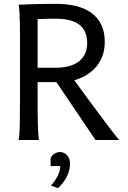

<svg xmlns="http://www.w3.org/2000/svg" viewBox="-20 -738 677 1012"><path d="M178.2 -212.4Q178.2 -176.3 178.5 -144Q178.7 -111.8 179.4 -84.5Q180.2 -57.1 181.6 -35.6Q183.1 -14.2 185.5 0H78.1Q83.5 -29.3 84.5 -84.7Q85.4 -140.1 85.4 -212.4V-558.1Q85.4 -592.3 84.7 -621.8Q84 -651.4 82.5 -674.8Q81.1 -698.2 78.1 -712.9Q103.5 -713.9 134.3 -715.3Q160.6 -716.3 196.8 -717Q232.9 -717.8 275.9 -717.8Q333 -717.8 380.1 -706.3Q427.2 -694.8 460.9 -670.7Q494.6 -646.5 513.4 -608.4Q532.2 -570.3 532.2 -517.6Q532.2 -473.1 518.3 -439Q504.4 -404.8 481.7 -380.1Q459 -355.5 430.2 -339.4Q401.4 -323.2 371.6 -314.9Q386.2 -294.9 407.5 -265.9Q428.7 -236.8 452.9 -204.3Q477.1 -171.9 501.7 -138.4Q526.4 -105 547.9 -76.7Q569.3 -48.3 585.4 -27.8Q601.6 -7.3 607.9 0H483.4L277.3 -305.2H178.2ZM178.2 -380.9H271Q354 -380.9 396.7 -415Q439.5 -449.2 439.5 -510.3Q439.5 -541.5 429.9 -565.7Q420.4 -589.8 400.1 -606.2Q379.9 -622.6 347.9 -631.1Q315.9 -639.6 271 -639.6Q245.1 -639.6 221.4 -638.9Q197.8 -638.2 178.2 -637.2ZM246.6 100.1Q248 91.3 253.2 84.7Q258.3 78.1 265.1 73.2Q272 68.4 280 65.9Q288.1 63.5 296.4 63.5Q307.1 63.5 316.7 67.9Q326.2 72.3 333.5 80.3Q340.8 88.4 345 99.4Q349.1 110.4 349.1 124Q349.1 157.7 333.3 190.9Q317.4 224.1 285.2 253.9L248.5 239.7Q256.3 231.9 265.1 220Q273.9 208 281.2 194.3Q288.6 180.7 293.2 165.8Q297.9 150.9 297.9 137.2H246.6Z"/></svg>

Font: Andika Phon
Style: Regular
Weight: 400
Designer: Victor Gaultney, Annie Olsen, Julie Remington, Don Collingsworth, Eric Hays, Becca Hirsbrunner
Foundry: SIL International
Version: Version 5.000